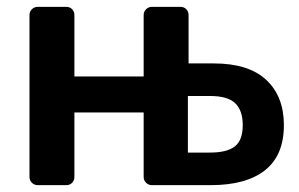

<svg xmlns="http://www.w3.org/2000/svg" viewBox="-20 -540 873 560"><path d="M90 0Q80 0 73 -7Q66 -14 66 -24V-496Q66 -506 73 -513Q80 -520 90 -520H173Q184 -520 190.5 -513Q197 -506 197 -496V-317H399V-496Q399 -506 406 -513Q413 -520 423 -520H506Q517 -520 523.5 -513Q530 -506 530 -496V-355H604Q705 -355 756.5 -307Q808 -259 808 -175Q808 -87 753 -43.5Q698 0 595 0H423Q413 0 406 -7Q399 -14 399 -24V-212H197V-24Q197 -14 190.5 -7Q184 0 173 0ZM528 -95H593Q642 -95 665 -113Q688 -131 688 -175Q688 -218 666 -239Q644 -260 593 -260H528Z"/></svg>

Font: Rubik Medium
Style: Regular
Weight: 500
Designer: Hubert and Fischer
Foundry: Hubert and Fischer
Version: Version 2.300; ttfautohint (v1.8.4.7-5d5b);gftools[0.9.30]